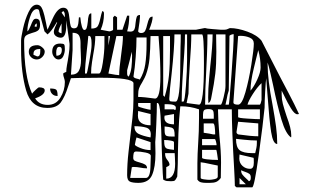

<svg xmlns="http://www.w3.org/2000/svg" viewBox="-20 -767 1367 820"><path d="M1177 -437Q1186 -420 1212 -370.5Q1238 -321 1257 -280Q1254 -279 1250 -279Q1238 -279 1222.5 -304.5Q1207 -330 1196.5 -352.5Q1186 -375 1183 -380V-363Q1183 -343 1188 -323.5Q1193 -304 1204 -271Q1214 -244 1219 -224.5Q1224 -205 1224 -187Q1224 -182 1223 -180Q1200 -196 1182.5 -254.5Q1165 -313 1146 -405Q1143 -419 1135.5 -452Q1128 -485 1123 -500V-490Q1123 -428 1144 -319Q1154 -263 1159 -226Q1164 -189 1164 -152Q1146 -152 1138 -203Q1130 -254 1123 -355L1117 -433Q1115 -421 1112.5 -376.5Q1110 -332 1110 -307Q1104 -243 1085 -105Q1066 33 1057 33H990L983 27Q983 7 980 -46Q970 -216 970 -300H911Q911 -263 917 -187Q924 -121 924 -73L923 -7Q913 6 903 10Q893 14 876 14H860Q847 14 838 11.5Q829 9 823 0V-70Q823 -103 827 -167Q828 -183 829 -207Q830 -231 830 -263V-300Q793 -313 753 -313H750Q744 -258 742 -196.5Q740 -135 740 -122Q740 -67 737 -13Q731 0 727 3.5Q723 7 711 7Q699 7 692 6Q685 5 677 0Q675 -20 673.5 -64Q672 -108 671 -126Q669 -220 665.5 -273.5Q662 -327 653 -327H650Q650 -294 647.5 -235.5Q645 -177 643 -160L644 -112Q644 -53 629.5 -19.5Q615 14 571 14Q546 14 534.5 8.5Q523 3 523 -19Q523 -67 529 -119Q535 -171 536 -180Q541 -220 545.5 -263Q550 -306 550 -343V-413Q543 -435 408 -435L314 -434Q302 -433 283 -433Q280 -425 276.5 -414Q273 -403 271 -398Q257 -353 239.5 -329.5Q222 -306 182 -306Q113 -306 91.5 -381Q70 -456 70 -557V-594Q70 -607 78.5 -645.5Q87 -684 102 -715.5Q117 -747 137 -747Q154 -747 162 -725.5Q170 -704 177 -667Q180 -649 183 -640Q184 -642 205 -688Q226 -734 250 -734Q265 -734 270 -721.5Q275 -709 277 -686Q279 -665 282 -655.5Q285 -646 296 -646Q308 -646 311.5 -655.5Q315 -665 315.5 -676.5Q316 -688 317 -693H323Q325 -670 329.5 -654.5Q334 -639 340 -639Q347 -639 350 -647.5Q353 -656 355 -674Q356 -691 359 -700.5Q362 -710 370 -710V-645Q390 -645 396.5 -654Q403 -663 408 -686Q413 -710 417 -720Q422 -718 423 -715.5Q424 -713 424 -707Q424 -671 410 -640L447 -633Q450 -633 456.5 -635.5Q463 -638 463 -640V-693L470 -700L480 -693V-640H503L523 -700H532Q532 -663 523 -633L537 -632Q550 -632 554 -641.5Q558 -651 559 -669Q561 -687 564 -695Q567 -703 578 -703Q578 -681 570 -633Q573 -626 583 -626Q595 -626 600 -635.5Q605 -645 609 -663Q613 -680 617.5 -688Q622 -696 632 -696Q632 -676 617 -640H817L853 -647H857Q860 -645 885.5 -643Q911 -641 923 -640H938Q947 -640 953.5 -643.5Q960 -647 963 -647Q995 -647 1036.5 -632Q1078 -617 1097 -593Q1123 -541 1177 -437ZM277 -580 270 -630Q268 -642 266.5 -655.5Q265 -669 263 -680V-661Q263 -606 240 -606Q229 -606 219.5 -612.5Q210 -619 210 -630V-633Q210 -638 215.5 -651.5Q221 -665 224 -670Q224 -672 223 -673Q199 -632 183 -620L170 -633L150 -707Q149 -712 148 -717.5Q147 -723 145 -725.5Q143 -728 137 -728Q119 -728 108 -693.5Q97 -659 97 -637V-633Q103 -637 111 -657Q117 -673 121.5 -680Q126 -687 134 -687Q151 -687 151 -665V-660Q151 -643 142 -636.5Q133 -630 116 -626Q99 -621 91 -615Q83 -609 83 -593Q83 -441 117 -367Q121 -373 132.5 -383.5Q144 -394 146 -394Q171 -394 171 -381Q171 -361 130 -347Q147 -319 184 -319Q219 -319 238 -350Q257 -381 257 -417Q257 -424 253.5 -434Q250 -444 250 -450V-453Q251 -455 256 -457Q261 -459 263 -460Q263 -472 266 -488.5Q269 -505 270 -511Q271 -517 274 -537.5Q277 -558 277 -573ZM243 -713 257 -693V-700Q257 -707 256 -711Q255 -715 250 -720ZM137 -653V-667Q128 -663 128 -653ZM230 -633Q230 -630 235 -627.5Q240 -625 243 -625V-667Q239 -660 234.5 -649Q230 -638 230 -633ZM326 -511 325 -541Q324 -550 324 -565V-583Q324 -604 317.5 -615.5Q311 -627 290 -627V-553L283 -448Q308 -448 317 -465Q326 -482 326 -511ZM978 -621H977Q973 -621 966.5 -618.5Q960 -616 960 -613L957 -380Q951 -363 948 -343L943 -320H957Q959 -320 968.5 -447.5Q978 -575 978 -621ZM751 -567Q752 -586 752 -620H725Q725 -564 713 -452Q705 -385 703 -348V-344Q703 -336 707.5 -334.5Q712 -333 730 -333Q750 -333 750 -500ZM779 -511V-620H770Q770 -585 767 -541.5Q764 -498 763 -484Q762 -470 759 -421.5Q756 -373 756 -333H763Q769 -333 774 -400.5Q779 -468 779 -511ZM851 -497Q851 -620 843 -620H797Q797 -574 791 -498Q785 -414 785 -368V-367Q784 -359 781 -346.5Q778 -334 777 -327L830 -320Q851 -320 851 -497ZM943 -400V-620H903Q904 -591 904 -546Q904 -492 899.5 -452.5Q895 -413 883 -353Q880 -331 870 -327L869 -350Q869 -387 873 -429.5Q877 -472 878 -484Q888 -572 888 -620H866Q866 -581 864 -533.5Q862 -486 861 -468Q856 -386 856 -320H923Q927 -320 935 -351.5Q943 -383 943 -400ZM371 -573V-583Q371 -614 360 -614Q358 -614 357 -613Q355 -587 351 -554Q343 -486 343 -453H350Q352 -453 361.5 -505.5Q371 -558 371 -573ZM997 -320Q1013 -320 1028 -372.5Q1043 -425 1053.5 -491Q1064 -557 1064 -581Q1064 -599 1046 -606.5Q1028 -614 1007 -614Q1000 -614 997 -613L977 -333V-329Q977 -320 997 -320ZM426 -613H387Q387 -580 378 -533Q377 -527 373 -502Q369 -477 369 -453H403Q412 -453 419 -499Q426 -545 426 -577ZM497 -530Q505 -584 505 -613H477L443 -453Q480 -446 489 -446Q489 -474 497 -530ZM443 -573 450 -613H443ZM665 -440Q665 -511 659 -586Q657 -608 657 -613H623Q622 -554 618.5 -516.5Q615 -479 603 -447Q600 -438 587 -415Q578 -401 574 -390Q570 -379 570 -360V-353Q593 -353 642 -346Q665 -346 665 -440ZM677 -360 683 -353Q697 -399 701.5 -444.5Q706 -490 706 -551V-613H677ZM550 -440Q552 -434 563 -431.5Q574 -429 577 -427Q595 -456 600.5 -493Q606 -530 606 -579V-607H563Q563 -572 559.5 -524Q556 -476 550 -440ZM257 -557Q257 -542 250.5 -527.5Q244 -513 230 -513Q219 -513 211 -523.5Q203 -534 203 -546Q203 -581 237 -581Q251 -581 254 -577Q257 -573 257 -557ZM171 -547Q171 -534 160.5 -523.5Q150 -513 137 -513Q123 -513 113 -522.5Q103 -532 103 -546Q103 -574 140 -574Q149 -574 160 -565Q171 -556 171 -547ZM244 -554Q244 -567 233 -567Q220 -567 220 -541L221 -529Q244 -529 244 -554ZM152 -558Q138 -558 130.5 -553.5Q123 -549 123 -536V-533Q126 -532 132 -529Q138 -526 140 -526Q152 -526 152 -547ZM1083 -553 1073 -513Q1071 -504 1064 -475.5Q1057 -447 1053.5 -423.5Q1050 -400 1050 -383V-380Q1065 -397 1079 -428Q1093 -459 1093 -478Q1093 -517 1083 -553ZM544 -530 543 -546Q539 -529 533 -505.5Q527 -482 523 -467V-456V-453Q523 -442 530 -440Q539 -458 541.5 -480Q544 -502 544 -530ZM1097 -412Q1078 -394 1059.5 -365Q1041 -336 1037 -320H1090Q1092 -322 1094 -328Q1096 -334 1097 -340ZM226 -357Q211 -357 202.5 -366Q194 -375 194 -389Q215 -389 220.5 -383.5Q226 -378 226 -357ZM623 -298V-327H570V-313Q573 -310 593.5 -304.5Q614 -299 623 -298ZM731 -307Q731 -322 694 -322H683V-300H723Q726 -297 727 -297Q731 -297 731 -307ZM847 -277V-260H893V-277Q893 -290 889 -295.5Q885 -301 870 -301Q855 -301 851 -295.5Q847 -290 847 -277ZM1090 -300H997V-267Q997 -263 1036 -260.5Q1075 -258 1090 -258ZM570 -293 569 -273Q569 -251 584 -241.5Q599 -232 623 -232V-280ZM723 -280 683 -273 682 -265Q682 -236 723 -236ZM1083 -240 997 -247 990 -203Q990 -198 993 -196Q996 -194 997 -193Q1053 -185 1083 -185ZM899 -193Q899 -210 897 -225Q895 -240 890 -240H850V-200Q879 -196 890 -193ZM624 -193Q624 -216 604.5 -222Q585 -228 554 -228Q554 -204 572.5 -195Q591 -186 623 -180ZM683 -227V-210Q683 -193 688.5 -188.5Q694 -184 711 -184H726Q726 -203 723.5 -211Q721 -219 712.5 -222Q704 -225 683 -227ZM623 -126V-160L563 -180Q560 -171 556 -149Q557 -144 579 -135Q601 -126 623 -126ZM1077 -167Q1052 -167 1020.5 -170.5Q989 -174 988 -174Q988 -138 1003.5 -125.5Q1019 -113 1057 -113H1070Q1073 -126 1075 -135.5Q1077 -145 1077 -157ZM897 -173H843V-147H905Q905 -152 902.5 -162.5Q900 -173 897 -173ZM681 -169Q681 -150 684 -142Q687 -134 695 -131.5Q703 -129 723 -127V-160Q723 -164 709.5 -166.5Q696 -169 681 -169ZM911 -84Q910 -91 907.5 -109Q905 -127 903 -127H843V-93Q843 -89 864.5 -86.5Q886 -84 911 -84ZM624 -101Q624 -111 601.5 -115.5Q579 -120 562 -120Q553 -120 551 -112.5Q549 -105 549 -93Q549 -84 555.5 -80.5Q562 -77 577 -73Q592 -69 600 -64Q608 -59 608 -48Q601 -48 592.5 -49Q584 -50 580 -51Q565 -54 551 -54L543 -53L536 -7H603Q621 -7 622.5 -53Q624 -99 624 -101ZM728 -68Q728 -84 727 -95Q726 -106 726 -113H685Q685 -101 688 -94.5Q691 -88 696 -82Q704 -72 704 -63Q704 -61 699.5 -58Q695 -55 690 -53V-4Q728 -4 728 -68ZM1064 -72Q1064 -93 1063 -93L1003 -107L1002 -90Q1002 -71 1015.5 -58.5Q1029 -46 1048 -46Q1064 -46 1064 -72ZM910 -60 890 -64Q845 -74 837 -74V-7Q837 -3 851.5 -1Q866 1 874 1Q883 1 896.5 -2Q910 -5 910 -13ZM1051 -10Q1051 -20 1045 -24.5Q1039 -29 1027 -33Q1015 -37 1010 -40V-37Q1010 -28 1016 -20.5Q1022 -13 1031.5 -4.5Q1041 4 1043 7Q1051 5 1051 -7ZM1030 20 1003 -7V20Z"/></svg>

Font: Krikikrak Dingbats
Style: Regular
Weight: 400
Designer: Jenny du Carrois
Foundry: bBox Type GmbH
Version: Version 1.001